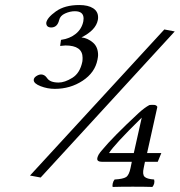

<svg xmlns="http://www.w3.org/2000/svg" viewBox="-20 -657 708 756"><path d="M627 -541 668 -533.2 140.1 42 98.1 34.2ZM538.1 -193.8Q428.2 -85.9 409.2 -54.2H506.8ZM494.1 3.9 499 -20H380.9Q362.8 -20 362.8 -31.7Q362.8 -37.6 368.2 -47.9Q376 -60.1 380.9 -64.9Q424.8 -118.2 525.9 -211.9Q548.8 -232.9 567.9 -243.2Q568.8 -244.1 582 -244.1Q585.9 -244.1 589.4 -243.7Q592.8 -243.2 596.4 -240.5Q600.1 -237.8 599.1 -233.9L559.1 -54.2H615.2L601.1 -20H550.8L545.9 3.9Q540 29.8 549.1 38.8Q558.1 47.9 586.9 49.8Q590.8 65.9 580.1 79.1Q550.3 78.1 502.9 78.1Q454.1 78.1 423.8 79.1Q421.9 75.2 423.8 65.7Q425.8 56.2 431.2 49.8Q464.4 47.9 476.3 40.3Q488.3 32.7 494.1 3.9ZM308.1 -573.2Q308.1 -575.2 308.6 -578.6Q309.1 -582 309.1 -584Q309.1 -612.8 274.9 -612.8Q255.9 -612.8 236.3 -604Q216.8 -595.2 212.9 -578.1Q206.1 -549.3 182.1 -548.8Q162.1 -548.8 162.1 -566.9Q165 -586.9 200 -612.1Q234.9 -637.2 292 -637.2Q327.1 -637.2 346.7 -624.5Q366.2 -611.8 366.2 -588.9Q366.2 -582 365.2 -578.1Q357.4 -538.1 300.8 -509.8Q325.7 -506.8 345.9 -489.5Q366.2 -472.2 366.2 -439.9Q366.2 -434.1 363.8 -421.9Q354 -371.1 305.4 -339.1Q256.8 -307.1 195.8 -307.1Q167 -307.1 139.9 -317.6Q112.8 -328.1 112.8 -341.8Q112.8 -350.6 122.8 -357.2Q132.8 -363.8 142.1 -363.8Q155.3 -363.8 165 -350.1Q176.3 -332 210.9 -332Q234.9 -332 264.9 -350.6Q294.9 -369.1 304.2 -414.1Q305.2 -419.9 305.2 -429.2Q305.2 -478 237.8 -478Q232.9 -478 216.8 -476.1L220.2 -500Q255.4 -504.9 278.8 -524.2Q302.2 -543.5 308.1 -573.2Z"/></svg>

Font: Linux Libertine
Style: Italic
Weight: 400
Italic angle: -12°
Designer: Philipp H. Poll
Foundry: Philipp H. Poll
Version: Version 5.1.6 ; ttfautohint (v0.9)